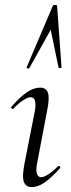

<svg xmlns="http://www.w3.org/2000/svg" viewBox="-20 -751 287 780"><path d="M109 9Q85 9 77 -12Q69 -33 80 -89L121 -297Q132 -356 104 -356Q93 -356 74.5 -344Q56 -332 35 -310Q32 -306 27.5 -310.5Q23 -315 27 -318Q61 -357 89 -376Q117 -395 143 -395Q168 -395 175 -373.5Q182 -352 171 -299L131 -89Q125 -59 130 -45Q135 -31 147 -31Q158 -31 176 -42.5Q194 -54 215 -75Q219 -79 223 -75Q227 -71 223 -67Q190 -30 162.5 -10.5Q135 9 109 9ZM212 -726 230 -477Q230 -475 224.5 -474.5Q219 -474 218 -476L186 -630L99 -474Q97 -471 92 -473Q87 -475 88 -477L194 -726Q196 -731 204 -731Q212 -731 212 -726Z"/></svg>

Font: Cormorant
Style: Italic
Weight: 400
Italic angle: -10°
Designer: Christian Thalmann (Catharsis Fonts)
Foundry: Catharsis Fonts
Version: Version 4.000